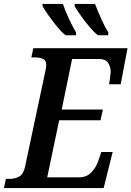

<svg xmlns="http://www.w3.org/2000/svg" viewBox="-36 -960 671 980"><path d="M-16 0H493L539 -184H481L466 -140Q455 -106 430.5 -80.5Q406 -55 369 -55H205L266 -346H477L489 -401H279L332 -659H470Q502 -659 515.5 -639.5Q529 -620 529 -592Q529 -587 525.5 -561.5Q522 -536 521 -530H580L615 -714H134L124 -667H142Q167 -667 183.5 -659.5Q200 -652 200 -629Q200 -612 193 -585L92 -110Q84 -71 62.5 -59Q41 -47 13 -47H-6ZM464 -780H516L517 -795Q500 -821 481 -863Q462 -905 449 -940H345V-929Q352 -915 373 -885Q394 -855 419.5 -824.5Q445 -794 464 -780ZM299 -780H352V-795Q336 -821 316.5 -863Q297 -905 285 -940H181V-929Q188 -915 209 -885Q230 -855 255 -824.5Q280 -794 299 -780Z"/></svg>

Font: Noto Serif SemiCondensed Semi
Style: Italic
Weight: 600
Width: 4
Italic angle: -12°
Designer: Monotype Design Team
Foundry: Monotype Imaging Inc.
Version: Version 1.901